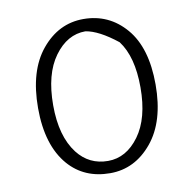

<svg xmlns="http://www.w3.org/2000/svg" viewBox="-78 -767 856 849"><g transform="rotate(-10 350.0 -342.0)"><path d="M213 -118Q265 -51 350 -51Q432 -51 489.5 -129.5Q547 -208 547 -346.5Q547 -485 491 -559Q409 -624 350 -633Q268 -633 210.5 -554Q153 -475 153 -335.5Q153 -196 213 -118ZM350 -688Q465 -688 540 -600.5Q615 -513 615 -347.5Q615 -182 538 -89Q461 4 350 4Q234 4 164 -76Q85 -167 85 -334.5Q85 -502 162 -595Q239 -688 350 -688Z"/></g></svg>

Font: Antic
Style: Regular
Weight: 400
Version: Version 1.0002